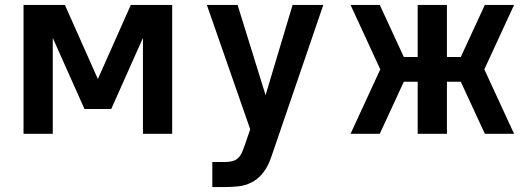

<svg xmlns="http://www.w3.org/2000/svg" viewBox="-20 -540 2140 775"><path d="M75 0V-520H242L375 -221L508 -520H675V0H557V-387L429 -100H321L193 -387V0Z M837 215V114H889Q904 114 918 110.5Q932 107 942 97Q952 87 957.5 73.5Q963 60 968 46L990 -18L815 -520H939L1052 -156L1161 -520H1285L1080 79Q1077 89 1073 99Q1069 109 1065 119Q1054 144 1036 164.5Q1018 185 994 197Q970 209 943 212Q916 215 889 215Z M1395 0 1515 -260 1395 -520H1513L1610 -310H1666V-520H1784V-310H1840L1937 -520H2055L1935 -260L2055 0H1937L1840 -210H1784V0H1666V-210H1610L1513 0Z"/></svg>

Font: Zed Sans Extended
Style: Bold
Weight: 700
Width: 7
Designer: Belleve Invis
Foundry: Belleve Invis
Version: Version 1.0.0; ttfautohint (v1.8.4)